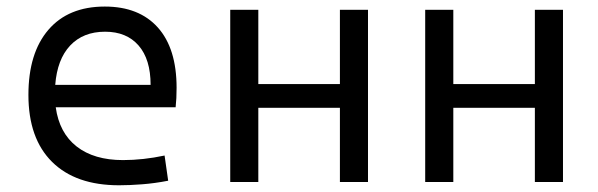

<svg xmlns="http://www.w3.org/2000/svg" viewBox="-20 -547 1798 577"><path d="M337.9 9.8Q207.5 9.8 136.5 -60.5Q65.4 -130.9 65.4 -261.7Q65.4 -387.7 125.5 -457.5Q185.5 -527.3 294.9 -527.3Q397.9 -527.3 454.3 -464.4Q510.7 -401.4 510.7 -283.2Q510.7 -250.5 507.8 -224.6H147.5Q158.2 -147.5 210.4 -106.7Q262.7 -65.9 349.6 -65.9Q410.2 -65.9 474.6 -79.6L485.4 -3.9Q445.3 3.9 407.7 6.8Q370.1 9.8 337.9 9.8ZM146 -292H432.6Q432.6 -368.7 396.5 -410.2Q360.4 -451.7 295.9 -451.7Q230 -451.7 190.9 -410.2Q151.9 -368.7 146 -292Z M1001.5 0V-223.1H756.3V0H671.9V-517.6H756.3V-294.4H1001.5V-517.6H1085.9V0Z M1587.4 0V-223.1H1342.3V0H1257.8V-517.6H1342.3V-294.4H1587.4V-517.6H1671.9V0Z"/></svg>

Font: Cascadia Code PL SemiLight
Style: Regular
Weight: 350
Monospace: yes
Designer: Aaron Bell
Foundry: Saja Typeworks
Version: Version 2404.023; ttfautohint (v1.8.4)